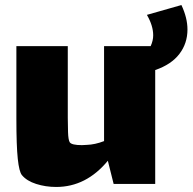

<svg xmlns="http://www.w3.org/2000/svg" viewBox="-20 -695 764 762"><path d="M724 -578Q724 -523 692 -481Q660 -439 596 -417V35H431L408 -57Q322 47 203 47Q161 47 123.5 35Q86 23 67 0Q56 -13 50.5 -65Q45 -117 45 -224V-512H249V-227Q249 -203 250 -171Q251 -139 257 -130Q265 -119 305 -119L324 -120Q357 -121 393 -135V-512H578Q588 -534 588 -555Q588 -593 563 -636L700 -675Q724 -624 724 -578Z"/></svg>

Font: Lalezar
Style: Bold
Weight: 700
Designer: Borna Izadpanah
Foundry: Borna Izadpanah
Version: Version 1.003;January 24, 2021;FontCreator 13.0.0.2683 64-bi